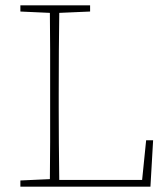

<svg xmlns="http://www.w3.org/2000/svg" viewBox="-20 -696 626 716"><path d="M56 -653V-676H316V-653L201 -648Q200 -579 199.5 -505.5Q199 -432 199 -345V-293Q199 -232 199.5 -163.5Q200 -95 201 -25H510L525 -173H551L541 0H56V-23L166 -28Q167 -97 167 -167Q167 -237 167 -307V-370Q167 -441 167 -510Q167 -579 166 -648Z"/></svg>

Font: Source Serif 4 SmText ExtraLight
Style: Regular
Weight: 200
Designer: Frank Grießhammer
Foundry: Adobe
Version: Version 4.005;hotconv 1.1.0;makeotfexe 2.6.0